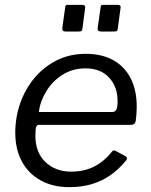

<svg xmlns="http://www.w3.org/2000/svg" viewBox="-20 -762 621 792"><path d="M265 10Q198 10 147.5 -18Q97 -46 70 -96.5Q43 -147 43 -215Q43 -277 63 -335Q83 -393 121 -439Q159 -485 213 -512.5Q267 -540 334 -540Q399 -540 446 -514.5Q493 -489 518.5 -440Q544 -391 544 -322Q544 -308 543 -293.5Q542 -279 540 -264Q539 -256 534 -251.5Q529 -247 519 -247H140Q132 -247 129 -237.5Q126 -228 126 -202Q126 -133 167.5 -93.5Q209 -54 274 -54Q327 -54 368.5 -75Q410 -96 443 -138Q447 -142 451 -141.5Q455 -141 458 -139L497 -118Q508 -112 501 -101Q468 -61 432 -37Q396 -13 355 -1.5Q314 10 265 10ZM443 -300Q453 -300 459 -308Q465 -316 465 -345Q465 -404 430 -442Q395 -480 333 -480Q280 -480 238.5 -454Q197 -428 171.5 -386.5Q146 -345 140 -300ZM331 -727 320 -645Q319 -636 316 -634Q313 -632 303 -632H250Q242 -632 239 -636Q236 -640 237 -647L249 -732Q250 -739 252 -740.5Q254 -742 259 -742H321Q326 -742 329.5 -738Q333 -734 331 -727ZM477 -727 466 -645Q465 -636 462 -634Q459 -632 449 -632H397Q388 -632 385 -636Q382 -640 383 -647L395 -732Q396 -739 398 -740.5Q400 -742 406 -742H467Q473 -742 476 -738Q479 -734 477 -727Z"/></svg>

Font: Libre Franklin
Style: Italic
Weight: 400
Italic angle: -8°
Designer: Pablo Impallari, Rodrigo Fuenzalida, Nhung Nguyen
Foundry: Impallari Type
Version: Version 3.000